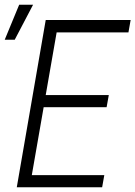

<svg xmlns="http://www.w3.org/2000/svg" viewBox="-41 -796 575 816"><path d="M412.1 -340.3H144.5L94.2 -51.8H402.3L393.1 0H30.3L153.3 -710.9H514.2L504.9 -658.2H199.7L153.3 -392.1H421.4ZM40.5 -775.9H99.6L21.5 -627H-21Z"/></svg>

Font: MAUL Condensed Light Italic
Style: Light Italic
Weight: 300
Italic angle: -12°
Designer: MAUL
Version: Version 1.0; 2020; ttfautohint (v1.8.3)